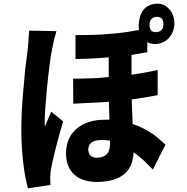

<svg xmlns="http://www.w3.org/2000/svg" viewBox="-20 -920 1009 1035"><path d="M659 10Q615 54 527 60Q442 66 391 30Q336 -11 336 -94Q336 -169 383 -217Q433 -267 522 -274Q538 -275 570 -275L567 -371L375 -361L374 -496Q402 -495 435 -497L504 -499L566 -505V-611Q484 -603 387 -602V-731Q488 -730 568 -737Q640 -742 709 -755L729 -758Q728 -766 728 -781V-792Q737 -894 823 -900Q864 -903 892 -871Q920 -841 920 -794Q920 -750 892 -717Q864 -686 823 -683Q794 -681 774 -693V-638Q771 -637 765 -637L689 -624V-517Q710 -520 733 -524Q750 -527 773 -531L830 -543V-407Q771 -395 690 -384L695 -252Q727 -241 758 -225Q783 -211 808 -195Q827 -181 845 -164Q857 -154 872 -140L804 -6Q776 -35 754 -56Q726 -81 700 -99Q697 -29 659 10ZM786 -781Q789 -744 823 -747Q861 -749 861 -790Q861 -831 823 -829Q786 -826 786 -785ZM131 95Q115 40 106 -37Q95 -126 95 -222Q95 -307 103 -403L104 -414Q109 -478 116 -548L129 -649L133 -695Q136 -731 137 -755L284 -752Q279 -736 270 -700L260 -651Q248 -593 233 -442L224 -337Q221 -290 221 -264V-251Q221 -240 222 -237Q228 -253 239 -278L256 -318L320 -266L302 -202Q272 -94 256 -14Q251 9 251 32V52Q251 66 252 77ZM456 -109Q461 -66 509 -70Q573 -74 573 -144V-161Q543 -167 518 -165Q456 -161 456 -114ZM728 -783Z"/></svg>

Font: Xiangcui Wave Sans Xiangcui Wave Sans
Style: Regular
Weight: 800
Width: 3
Version: Version 0.920;March 28, 2024;FontCreator 14.0.0.2814 64-bit